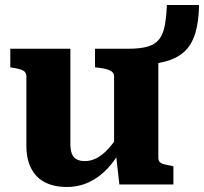

<svg xmlns="http://www.w3.org/2000/svg" viewBox="-20 -734 812 764"><path d="M260 -540V-161Q260 -139 265.5 -123.5Q271 -108 284 -100.5Q297 -93 318 -93Q342 -93 365 -105Q388 -117 410.5 -141.5Q433 -166 456 -202L468 -152Q443 -101 409 -64.5Q375 -28 334 -9Q293 10 246 10Q195 10 159 -8.5Q123 -27 104 -64Q85 -101 85 -153V-430Q85 -446 72.5 -453Q60 -460 33 -464L21 -466V-540ZM488 -540Q536 -540 565.5 -548Q595 -556 611.5 -575.5Q628 -595 635 -629Q642 -663 644 -714H772Q771 -646 756.5 -600Q742 -554 712.5 -527.5Q683 -501 637 -489Q591 -477 527 -475L610 -511V-106Q610 -95 616 -89Q622 -83 634 -80Q646 -77 663 -74L670 -72V0H455L441 -124L434 -130V-430Q434 -446 418 -453.5Q402 -461 376 -464L358 -466V-540Z"/></svg>

Font: Roboto Serif
Style: Bold
Weight: 700
Designer: Greg Gazdowicz
Foundry: Commercial Type
Version: Version 1.008